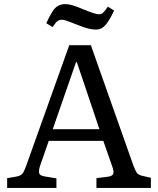

<svg xmlns="http://www.w3.org/2000/svg" viewBox="-20 -922 775 942"><path d="M15.1 0V-47.9L63 -56.2Q81.1 -60.1 89.6 -69.6Q98.1 -79.1 108.9 -109.9L319.8 -700.2H425.8L634.8 -108.9Q644.5 -84 651.4 -74Q658.2 -64 679.2 -59.1L720.2 -49.8V0H453.1V-47.9L511.2 -55.2Q531.2 -58.1 535.6 -69.1Q540 -80.1 530.8 -105L486.8 -231H219.2L176.8 -108.9Q169.9 -88.9 171.9 -74.5Q173.8 -60.1 200.2 -56.2L256.8 -46.9V0ZM238.8 -288.1H467.8L356.9 -617.2H353ZM450.2 -776.9Q431.2 -776.9 410.6 -782.5Q390.1 -788.1 357.9 -800.8Q337.9 -808.6 323.5 -814.2Q309.1 -819.8 299.6 -822.5Q290 -825.2 285.2 -825.2Q271 -825.2 261.5 -818.1Q252 -811 238.3 -789.1L207 -808.1Q224.1 -845.2 237.5 -865.7Q251 -886.2 266.1 -894Q281.2 -901.9 299.8 -901.9Q314.9 -901.9 334.5 -896.5Q354 -891.1 389.2 -876Q422.4 -862.8 439.2 -857.4Q456.1 -852.1 464.8 -852.1Q477.1 -852.1 485.1 -859.1Q493.2 -866.2 509.3 -889.2L540 -870.1Q522.9 -834 509 -814Q495.1 -793.9 481.7 -785.4Q468.3 -776.9 450.2 -776.9Z"/></svg>

Font: Literata
Style: Regular
Weight: 400
Designer: Latin by Veronika Burian and Jose Scaglione. Greek by Irene Vlachou. Cyrillic by Vera Evstafieva.
Foundry: TypeTogether
Version: Version 3.002